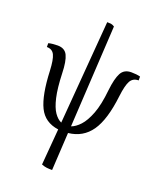

<svg xmlns="http://www.w3.org/2000/svg" viewBox="-161 -761 892 1083"><g transform="rotate(20 285.5 -220.0)"><path d="M221 215 239 -2Q156 -13 122 -82.5Q88 -152 82 -297Q79 -363 66 -390Q53 -417 20 -417V-440Q31 -443 46 -444.5Q61 -446 75 -446Q118 -446 134 -412.5Q150 -379 152 -307Q155 -219 167.5 -164.5Q180 -110 199.5 -82Q219 -54 242 -44L292 -665Q306 -665 314.5 -664Q323 -663 336 -655L301 -43Q327 -52 353 -80Q379 -108 400 -162.5Q421 -217 430 -307Q438 -379 456 -412.5Q474 -446 517 -446Q549 -446 571 -440V-417Q537 -417 522 -390Q507 -363 499 -297Q482 -150 433.5 -80.5Q385 -11 298 -2L285 225Q266 225 252.5 223.5Q239 222 221 215Z"/></g></svg>

Font: Bona Nova SC
Style: Italic
Weight: 400
Italic angle: -4°
Designer: Mateusz Machalski
Foundry: Capitalics
Version: Version 4.001; ttfautohint (v1.8.4.7-5d5b)